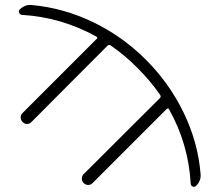

<svg xmlns="http://www.w3.org/2000/svg" viewBox="-20 -756 863 762"><path d="M776 -66Q779 -39 758 -18Q753 -13 745.5 -15.5Q738 -18 737 -26Q728 -185 651 -322Q648 -329 641 -323L347 -29Q340 -22 330 -22Q320 -22 312.5 -29Q305 -36 305 -47Q305 -58 312 -65L614 -366Q621 -373 615 -380Q578 -434 526 -486Q474 -538 420 -575Q413 -581 406 -574L105 -272Q98 -264 87.5 -264Q77 -264 69.5 -272Q62 -280 62 -290Q62 -300 69 -307L363 -601Q370 -607 362 -611Q223 -688 66 -697Q59 -698 56 -705.5Q53 -713 58 -718Q79 -739 106 -736Q230 -725 347.5 -669Q465 -613 559 -519Q653 -425 709.5 -307.5Q766 -190 776 -66Z"/></svg>

Font: Rounded Mplus 1c Light
Style: Regular
Weight: 300
Version: Version 1.059.20150529